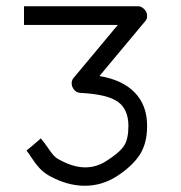

<svg xmlns="http://www.w3.org/2000/svg" viewBox="-20 -490 580 616"><path d="M88 -26 111 -46Q122 -33 133.2 -16.5Q144.5 0 151.5 8Q158.5 16 168 21Q214 47 254 47Q289.5 47 322 26Q363.5 -0.5 377.8 -22Q392 -43.5 392 -86Q392 -138.5 358.8 -163Q325.5 -187.5 238 -192Q226 -192.5 218 -201.8Q210 -211 210 -223V-226Q211.5 -235.5 217 -241L358 -410H57V-440V-470H422Q431.5 -470 439 -464Q452 -454 452 -439Q452 -428 445 -421L299 -246Q372.5 -234 412.2 -193.2Q452 -152.5 452 -86Q452 -29 427.5 7.8Q403 44.5 354 76Q306.5 106 252 106Q196 106 138 74Q119.5 63.5 106.5 49.2Q93.5 35 82.2 17.5Q71 0 65 -7Z"/></svg>

Font: 3270 Nerd Font Mono
Style: Regular
Weight: 400
Monospace: yes
Version: Version 3.0.1;Nerd Fonts 3.0.0